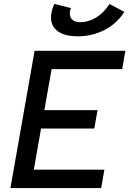

<svg xmlns="http://www.w3.org/2000/svg" viewBox="-20 -950 653 970"><path d="M32.7 0 154.8 -693.4H613.3L597.2 -600.6H240.7L204.1 -393.6H472.7L456.5 -300.8H187.5L150.9 -92.8H507.3L491.2 0ZM373 -766.6Q299.3 -766.6 264.4 -798.3Q229.5 -830.1 240.2 -886.2Q245.1 -912.1 254.9 -930.2L338.4 -909.2Q335 -901.4 334 -895Q329.1 -868.2 342.8 -853Q356.4 -837.9 385.7 -837.9Q425.8 -837.9 463.4 -860.1Q501 -882.3 527.8 -921.9L533.2 -929.7L608.4 -890.1L602.1 -880.9Q564.9 -827.1 504.6 -796.9Q444.3 -766.6 373 -766.6Z"/></svg>

Font: Cascadia Mono PL
Style: Italic
Weight: 400
Italic angle: -10°
Monospace: yes
Designer: Aaron Bell
Foundry: Saja Typeworks
Version: Version 2404.023; ttfautohint (v1.8.4)